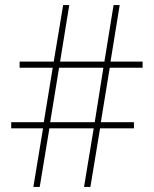

<svg xmlns="http://www.w3.org/2000/svg" viewBox="-20 -734 605 754"><path d="M411 -468H540V-492H414L450 -714H426L390 -492H216L252 -714H228L191 -492H57V-468H187L152 -254H24V-230H149L111 0H136L174 -230H348L310 0H335L373 -230H506V-254H376ZM177 -254 212 -468H386L352 -254Z"/></svg>

Font: Noto Sans Arabic UI SmCn Th
Style: Regular
Weight: 100
Width: 4
Designer: Monotype Design Team, Nadine Chahine and Nizar Qandah
Foundry: Monotype Imaging Inc.
Version: Version 2.010